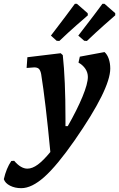

<svg xmlns="http://www.w3.org/2000/svg" viewBox="-131 -745 622 1003"><path d="M415 -473Q429 -461 437 -438Q445 -415 445 -387Q445 -280 259 -12Q167 120 101 179Q35 238 -20 238Q-53 238 -78.5 225Q-104 212 -111 191Q-98 134 -72 96L-57 95Q-22 136 12 136Q38 136 67 114.5Q96 93 132 49Q107 -215 84 -358Q80 -378 72 -385.5Q64 -393 48 -393Q47 -393 8 -390L12 -446L186 -467L197 -457Q211 -329 211 -127V-86H223Q272 -172 300 -240Q328 -308 328 -343Q328 -366 315 -385.5Q302 -405 279 -418L286 -449ZM179 -531 165 -532 135 -559Q173 -608 211 -659Q249 -710 260 -725H271L327 -676L328 -665Q315 -654 270 -614.5Q225 -575 179 -531ZM323 -531 309 -532 278 -559Q324 -618 358.5 -664Q393 -710 404 -725H415L471 -676V-665Q458 -654 413.5 -614.5Q369 -575 323 -531Z"/></svg>

Font: Alegreya
Style: Bold Italic
Weight: 700
Italic angle: -7°
Designer: Juan Pablo del Peral
Foundry: Huerta Tipografica
Version: Version 2.007; ttfautohint (v1.6)